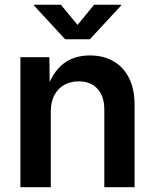

<svg xmlns="http://www.w3.org/2000/svg" viewBox="-20 -779 645 799"><path d="M191.4 -314.9V0H64.9V-541H185.5L187 -406.7H174.8Q197.8 -477.1 242.4 -512.7Q287.1 -548.3 354 -548.3Q409.7 -548.3 451.7 -524.4Q493.7 -500.5 516.8 -454.6Q540 -408.7 540 -342.8V0H414.1V-323.2Q414.1 -378.4 385.7 -409.4Q357.4 -440.4 307.6 -440.4Q273.9 -440.4 247.8 -426Q221.7 -411.6 206.5 -383.5Q191.4 -355.5 191.4 -314.9ZM233.4 -759.3 302.7 -675.3 371.6 -759.3H483.9V-755.9L354 -615.7H251L121.6 -755.9V-759.3Z"/></svg>

Font: Inter 17pt SemiBold
Style: Regular
Weight: 600
Version: Version 4.001;git-66647c0bb